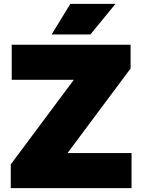

<svg xmlns="http://www.w3.org/2000/svg" viewBox="-20 -971 734 991"><path d="M328.5 -181H659V0H35.5V-122.5L361 -559H40.5V-740H654V-617.5ZM246.5 -793 343 -951H576L446.5 -793Z"/></svg>

Font: Encode Sans Semi Expanded Black
Style: Regular
Weight: 900
Width: 6
Designer: Multiple Designers
Foundry: Impallari Type
Version: Version 2.000